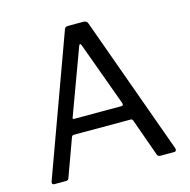

<svg xmlns="http://www.w3.org/2000/svg" viewBox="-108 -848 943 954"><g transform="rotate(-15 363.5 -371.0)"><path d="M46 -17 305 -728Q308 -736 312 -739Q316 -742 325 -742H403Q422 -742 426 -727L682 -17L683 -12Q683 0 672 0H601Q589 0 585 -10L516 -204Q514 -208 512 -210Q510 -212 504 -212H213Q204 -212 201 -204L130 -9Q127 0 115 0H55Q49 0 46 -4.5Q43 -9 46 -17ZM478 -288Q489 -288 486 -301L366 -630Q363 -639 359 -639Q355 -639 352 -630L230 -299L228 -293Q228 -288 236 -288Z"/></g></svg>

Font: Libre Franklin
Style: Regular
Weight: 400
Designer: Pablo Impallari, Rodrigo Fuenzalida
Foundry: Impallari Type
Version: Version 1.002; ttfautohint (v1.5)